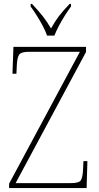

<svg xmlns="http://www.w3.org/2000/svg" viewBox="-20 -951 499 971"><path d="M26 0V-22L384 -689H126Q87 -689 77 -675Q67 -661 65 -620L63 -578H43L48 -714H415V-688L59 -25H340Q379 -25 388.5 -39Q398 -53 400 -93L402 -136H422L418 0ZM218 -771Q210 -794 196 -820.5Q182 -847 165.5 -873Q149 -899 135 -918V-931H142Q175 -896 196 -869.5Q217 -843 238 -807Q258 -843 278 -869.5Q298 -896 332 -931H339V-918Q325 -899 308.5 -873Q292 -847 278 -820.5Q264 -794 255 -771Z"/></svg>

Font: Noto Serif Hebrew SemiCondensed Thin
Style: Regular
Weight: 100
Width: 4
Designer: Monotype Design Team
Foundry: Monotype Imaging Inc.
Version: Version 2.004; ttfautohint (v1.8.4.7-5d5b)